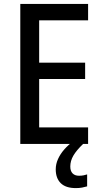

<svg xmlns="http://www.w3.org/2000/svg" viewBox="-20 -734 521 979"><path d="M429.2 0H83.5V-713.9H429.2V-630.4H179.7V-414.6H414.1V-331.1H179.7V-84.5H429.2ZM338.4 115.2Q338.4 138.2 350.1 150.1Q361.8 162.1 382.8 162.1Q396.5 162.1 406.7 159.9Q417 157.7 424.3 155.3V216.3Q412.6 219.7 398.7 222.4Q384.8 225.1 366.7 225.1Q315.4 225.1 289.8 200Q264.2 174.8 264.2 129.4Q264.2 102.5 275.9 76.7Q287.6 50.8 308.1 27.6Q328.6 4.4 354 -14.2L403.8 0Q369.6 32.7 354 59.6Q338.4 86.4 338.4 115.2Z"/></svg>

Font: Open Sans SemiCondensed Medium
Style: Regular
Weight: 500
Width: 4
Designer: Monotype Design Team
Foundry: Monotype Imaging Inc.
Version: Version 3.000